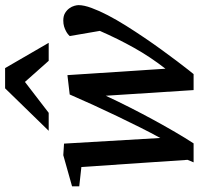

<svg xmlns="http://www.w3.org/2000/svg" viewBox="-33 -727 772 746"><g transform="rotate(-90 353.0 -354.0)"><path d="M706.1 -435.1Q706.1 -414.1 695.3 -384.8Q684.6 -355.5 667 -321.5Q649.4 -287.6 626.5 -251Q603.5 -214.4 579.3 -178.7Q555.2 -143.1 531.5 -110.6Q507.8 -78.1 488.3 -52.2Q468.8 -26.4 455.3 -9.3Q441.9 7.8 438 12.2H376L354 -329.1Q332 -281.7 308.1 -234.6Q284.2 -187.5 260.3 -143.6Q236.3 -99.6 213.1 -59.8Q189.9 -20 168.9 12.2H95.2L105 -11.2L77.1 -423.8L2 -432.1V-460L123 -494.1L168 -491.2L189.9 -117.2Q209.5 -152.8 231 -195.8Q252.4 -238.8 274.4 -284.4Q296.4 -330.1 317.9 -377.2Q339.4 -424.3 358.9 -469.2L434.1 -478L459 -97.2Q505.4 -156.7 540.5 -219.7Q575.7 -282.7 606 -352.1L585.9 -469.2Q587.9 -471.2 592.5 -475.3Q597.2 -479.5 605 -483.6Q612.8 -487.8 623 -491Q633.3 -494.1 646 -494.1Q664.1 -494.1 675.5 -487.1Q687 -480 693.8 -470.5Q700.7 -460.9 703.4 -450.9Q706.1 -440.9 706.1 -435.1ZM489.7 -550.8 407.7 -643.1 287.6 -550.8H217.8L382.8 -720.2H461.4L559.6 -550.8Z"/></g></svg>

Font: Charis SIL Phon
Style: Italic
Weight: 400
Italic angle: -11°
Foundry: SIL International
Version: Version 5.000